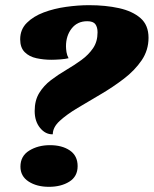

<svg xmlns="http://www.w3.org/2000/svg" viewBox="-20 -701 594 742"><path d="M184 -182Q156 -181 135 -206.5Q114 -232 114 -272Q114 -313 131.5 -341.5Q149 -370 176.5 -391Q204 -412 235.5 -430.5Q267 -449 294.5 -469Q322 -489 339.5 -514.5Q357 -540 357 -576Q357 -596 348.5 -607.5Q340 -619 317 -619Q279 -619 257 -591Q235 -563 235 -522Q235 -512 237 -499.5Q239 -487 245 -476Q233 -473 213.5 -471.5Q194 -470 178 -470Q149 -470 121 -476Q93 -482 75.5 -499.5Q58 -517 58 -549Q58 -587 83.5 -612.5Q109 -638 149 -653Q189 -668 235.5 -674.5Q282 -681 324 -681Q388 -681 440 -669.5Q492 -658 523 -631Q554 -604 554 -555Q554 -507 527.5 -468Q501 -429 458.5 -396.5Q416 -364 369 -336.5Q322 -309 279.5 -283.5Q237 -258 210.5 -233.5Q184 -209 184 -182ZM169 21Q122 21 90.5 0.5Q59 -20 59 -57Q59 -98 93 -119Q127 -140 173 -140Q220 -140 250 -119.5Q280 -99 280 -59Q280 -19 248 1Q216 21 169 21Z"/></svg>

Font: Sansita Swashed Light Black
Style: Regular
Weight: 900
Version: Version 1.003